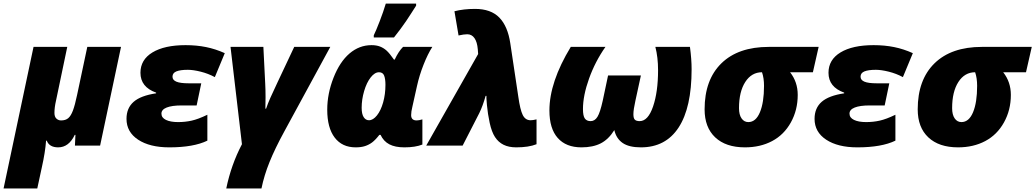

<svg xmlns="http://www.w3.org/2000/svg" viewBox="-60 -816 5802 1076"><path d="M266.1 9.8Q216.3 9.8 202.1 -27.8H198.2Q193.4 37.6 174.8 120.1L148.9 240.2H-40L127.9 -553.2H316.9L253.9 -252Q245.1 -213.9 245.1 -183.1Q245.1 -161.6 256.1 -151.4Q267.1 -141.1 282.2 -141.1Q307.6 -141.1 322.5 -153.8Q337.4 -166.5 348.6 -196.3Q359.9 -226.1 372.1 -284.2L429.2 -553.2H618.2L501 0H359.9L362.8 -60.1H358.9Q325.7 9.8 266.1 9.8Z M1042 -225.1H958Q903.3 -225.1 874 -213.4Q844.7 -201.7 844.7 -179.2Q844.7 -156.2 870.1 -144Q895.5 -131.8 938 -131.8Q977.5 -131.8 1013.9 -139.9Q1050.3 -147.9 1102.1 -172.9V-27.8Q1024.9 9.8 888.7 9.8Q779.3 9.8 714.1 -33.2Q648.9 -76.2 648.9 -149.9Q648.9 -210.4 689 -245.4Q729 -280.3 814.9 -293V-296.9Q727.1 -328.1 727.1 -408.2Q727.1 -481.4 794.4 -522.2Q861.8 -563 980 -563Q1041.5 -563 1094.7 -552.2Q1147.9 -541.5 1199.7 -518.1L1144 -383.8Q1106.9 -403.8 1064.9 -414.3Q1022.9 -424.8 992.7 -424.8Q950.7 -424.8 928.7 -416Q906.7 -407.2 906.7 -386.2Q906.7 -367.2 928.7 -358.2Q950.7 -349.1 998 -349.1H1067.9Z M1431.2 -207Q1440.4 -234.4 1455.6 -268.8Q1470.7 -303.2 1588.9 -553.2H1791L1533.2 -79.1Q1481 16.6 1450.7 91.6Q1420.4 166.5 1405.3 240.2H1208Q1235.4 107.4 1295.9 -7.8L1231.9 -553.2H1416L1426.3 -347.2Q1428.2 -314 1428.2 -271L1427.2 -207Z M2022 -563Q2049.3 -563 2069.6 -555.2Q2089.8 -547.4 2106.4 -532.5Q2123 -517.6 2147.9 -481.9H2151.9Q2173.3 -527.8 2198.7 -553.2H2362.8Q2337.4 -513.7 2313.7 -453.6Q2290 -393.6 2276.9 -334L2251 -217.8Q2244.1 -190.4 2244.1 -170.9Q2244.1 -141.1 2274.9 -141.1Q2287.6 -141.1 2307.1 -147V-5.9Q2267.6 9.8 2206.1 9.8Q2154.3 9.8 2121.8 -7.3Q2089.4 -24.4 2072.8 -60.1H2065.9Q2043 -30.8 2025.1 -17.6Q2007.3 -4.4 1985.6 2.7Q1963.9 9.8 1933.1 9.8Q1857.4 9.8 1815.7 -44.9Q1773.9 -99.6 1773.9 -201.2Q1773.9 -291 1809.1 -380.4Q1844.2 -469.7 1898.9 -516.4Q1953.6 -563 2022 -563ZM2007.8 -142.1Q2030.8 -142.1 2052.5 -169.2Q2074.2 -196.3 2087.2 -242.2Q2100.1 -288.1 2100.1 -340.8Q2100.1 -373.5 2092.8 -392.3Q2085.4 -411.1 2064 -411.1Q2040 -411.1 2017.3 -382.1Q1994.6 -353 1980.7 -305.7Q1966.8 -258.3 1966.8 -211.9Q1966.8 -177.2 1978 -159.7Q1989.3 -142.1 2007.8 -142.1ZM2034.7 -618.2Q2047.4 -644 2067.9 -697Q2088.4 -750 2102.1 -795.9H2272V-784.2Q2257.8 -762.2 2244.1 -740.7Q2230.5 -719.2 2215.8 -697.5Q2201.2 -675.8 2184.3 -653.3Q2167.5 -630.9 2147.9 -606H2034.7Z M2619.6 -513.2 2617.7 -539.1Q2614.3 -580.6 2599.1 -602.3Q2584 -624 2558.6 -624Q2540 -624 2509.8 -617.2L2486.8 -752.9Q2537.6 -766.1 2602.1 -766.1Q2690.9 -766.1 2738.3 -717.5Q2785.6 -668.9 2799.8 -573.2L2844.7 -273.9Q2855 -200.7 2869.6 -171.4Q2884.3 -142.1 2913.6 -142.1Q2926.3 -142.1 2946.8 -147V-7.8Q2902.8 9.8 2833 9.8Q2791.5 9.8 2762.2 -4.6Q2732.9 -19 2714.1 -47.9Q2695.3 -76.7 2684.3 -127.4Q2673.3 -178.2 2668.9 -226.6Q2664.6 -274.9 2666 -278.8H2661.6Q2645.5 -221.7 2626 -182.1L2532.7 0H2328.6Z M3382.8 -86.9Q3350.6 -35.2 3306.9 -12.7Q3263.2 9.8 3198.7 9.8Q3112.3 9.8 3065.7 -42.7Q3019 -95.2 3019 -196.8Q3019 -356 3138.7 -553.2H3333Q3275.4 -471.2 3241.2 -375.7Q3207 -280.3 3207 -205.1Q3207 -166.5 3217.5 -151.9Q3228 -137.2 3250 -137.2Q3273.4 -137.2 3288.3 -161.4Q3303.2 -185.5 3317.9 -252L3347.7 -393.1H3531.7L3501 -252Q3489.7 -201.7 3489.7 -175.8Q3489.7 -153.3 3497.8 -145.3Q3505.9 -137.2 3524.9 -137.2Q3571.8 -137.2 3599.9 -219.2Q3627.9 -301.3 3627.9 -422.9Q3627.9 -494.6 3612.8 -553.2H3806.6Q3815.9 -483.9 3815.9 -428.2Q3815.9 -212.9 3743.2 -101.6Q3670.4 9.8 3531.7 9.8Q3464.8 9.8 3429.2 -14.9Q3393.6 -39.6 3382.8 -86.9Z M4410.6 -284.2Q4410.6 -199.2 4372.1 -129.9Q4333.5 -60.5 4267.1 -25.4Q4200.7 9.8 4114.7 9.8Q4007.8 9.8 3948.2 -46.1Q3888.7 -102.1 3888.7 -203.1Q3888.7 -369.1 3982.9 -461.2Q4077.1 -553.2 4248.5 -553.2H4527.8L4495.6 -411.1H4367.7Q4410.6 -356.9 4410.6 -284.2ZM4210.4 -411.1Q4151.9 -411.1 4116.7 -356.7Q4081.5 -302.2 4081.5 -210Q4081.5 -172.9 4095.9 -152.3Q4110.4 -131.8 4133.8 -131.8Q4175.8 -131.8 4198.7 -186.8Q4221.7 -241.7 4221.7 -335Q4221.7 -378.4 4210.4 -411.1Z M4897.9 -225.1H4814Q4759.3 -225.1 4730 -213.4Q4700.7 -201.7 4700.7 -179.2Q4700.7 -156.2 4726.1 -144Q4751.5 -131.8 4793.9 -131.8Q4833.5 -131.8 4869.9 -139.9Q4906.2 -147.9 4958 -172.9V-27.8Q4880.9 9.8 4744.6 9.8Q4635.3 9.8 4570.1 -33.2Q4504.9 -76.2 4504.9 -149.9Q4504.9 -210.4 4544.9 -245.4Q4585 -280.3 4670.9 -293V-296.9Q4583 -328.1 4583 -408.2Q4583 -481.4 4650.4 -522.2Q4717.8 -563 4835.9 -563Q4897.5 -563 4950.7 -552.2Q5003.9 -541.5 5055.7 -518.1L5000 -383.8Q4962.9 -403.8 4920.9 -414.3Q4878.9 -424.8 4848.6 -424.8Q4806.6 -424.8 4784.7 -416Q4762.7 -407.2 4762.7 -386.2Q4762.7 -367.2 4784.7 -358.2Q4806.6 -349.1 4854 -349.1H4923.8Z M5605 -284.2Q5605 -199.2 5566.4 -129.9Q5527.8 -60.5 5461.4 -25.4Q5395 9.8 5309.1 9.8Q5202.1 9.8 5142.6 -46.1Q5083 -102.1 5083 -203.1Q5083 -369.1 5177.2 -461.2Q5271.5 -553.2 5442.9 -553.2H5722.2L5689.9 -411.1H5562Q5605 -356.9 5605 -284.2ZM5404.8 -411.1Q5346.2 -411.1 5311 -356.7Q5275.9 -302.2 5275.9 -210Q5275.9 -172.9 5290.3 -152.3Q5304.7 -131.8 5328.1 -131.8Q5370.1 -131.8 5393.1 -186.8Q5416 -241.7 5416 -335Q5416 -378.4 5404.8 -411.1Z"/></svg>

Font: Open Sans Extrabold
Style: Italic
Weight: 800
Italic angle: -12°
Foundry: Ascender Corporation
Version: Version 1.10